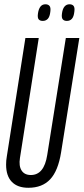

<svg xmlns="http://www.w3.org/2000/svg" viewBox="-20 -880 396 910"><path d="M114.4 10Q63.3 10 36.1 -18.1Q8.9 -46.1 8.9 -99.7Q8.9 -111.4 9.7 -119.3Q10.5 -127.2 12.5 -139.8L100.4 -700H163.7L74.6 -131.5Q68.5 -93.6 82.2 -72.1Q95.9 -50.5 126.2 -50.5Q189.1 -50.5 203.8 -145.3L292 -700H356L269.4 -157.1Q255.5 -70.6 218 -30.3Q180.4 10 114.4 10ZM296.9 -780.9Q284 -780.9 277.6 -788.2Q271.1 -795.6 273.5 -814.5Q276.3 -837.8 285.6 -848.7Q294.8 -859.7 309.3 -859.7Q322.7 -859.7 328.9 -851.8Q335.1 -844 332.3 -824.1Q329.8 -801.1 320.8 -791Q311.7 -780.9 296.9 -780.9ZM182.7 -780.9Q169.6 -780.9 163.4 -788.2Q157.2 -795.6 159.7 -814.5Q162.5 -836.4 171.2 -848Q180 -859.7 195.2 -859.7Q208.3 -859.7 214.8 -851.8Q221.3 -844 218.5 -824.1Q216 -801.1 206.8 -791Q197.5 -780.9 182.7 -780.9Z"/></svg>

Font: Georama
Style: Italic
Weight: 400
Width: 2
Italic angle: -9°
Designer: Jean-Baptiste Levee
Foundry: Production Type
Version: Version 1.000